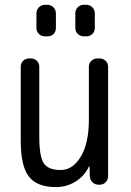

<svg xmlns="http://www.w3.org/2000/svg" viewBox="-20 -760 540 790"><path d="M210 9.8Q132.8 9.8 99.1 -33.2Q65.4 -76.2 65.4 -179.7V-485.4Q65.4 -500 75.2 -509.8Q85 -519.5 99.6 -519.5H107.4Q122.1 -519.5 131.8 -509.8Q141.6 -500 141.6 -485.4V-198.2Q141.6 -115.2 160.2 -87.9Q178.7 -60.5 230.5 -60.5Q279.3 -60.5 312.5 -115.7Q345.7 -170.9 345.7 -267.6V-485.4Q345.7 -500 356 -509.8Q366.2 -519.5 380.9 -519.5H389.6Q404.3 -519.5 414.6 -509.8Q424.8 -500 424.8 -485.4V-35.2Q424.8 -20.5 415 -10.3Q405.3 0 389.6 0H385.7Q371.1 0 360.8 -9.8Q350.6 -19.5 349.6 -35.2L348.6 -74.2Q348.6 -75.2 347.7 -75.2Q345.7 -75.2 345.7 -74.2Q327.1 -35.2 290.5 -12.7Q253.9 9.8 210 9.8ZM335 -740.2Q349.6 -740.2 359.9 -730Q370.1 -719.7 370.1 -705.1V-644.5Q370.1 -629.9 359.9 -620.1Q349.6 -610.4 335 -610.4H325.2Q310.5 -610.4 300.3 -620.1Q290 -629.9 290 -644.5V-705.1Q290 -719.7 299.8 -730Q309.6 -740.2 325.2 -740.2ZM165 -740.2H174.8Q189.5 -740.2 199.7 -730Q210 -719.7 210 -705.1V-644.5Q210 -629.9 200.2 -620.1Q190.4 -610.4 174.8 -610.4H165Q150.4 -610.4 140.1 -620.1Q129.9 -629.9 129.9 -644.5V-705.1Q129.9 -719.7 140.1 -730Q150.4 -740.2 165 -740.2Z"/></svg>

Font: Rounded-L Mgen+ 2m regular
Style: Regular
Weight: 400
Designer: [Source Han Sans]
Ryoko NISHIZUKA  (kana & ideographs); Paul D. Hunt (Latin, Greek & Cyrillic); Wenlong ZHANG  (bopomofo
Version: Version 1.059.20150602